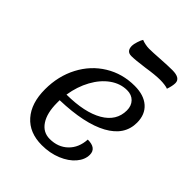

<svg xmlns="http://www.w3.org/2000/svg" viewBox="-233 -956 1114 1114"><g transform="rotate(45 323.5 -399.0)"><path d="M192 -233V-211Q192 -128 223.5 -80.5Q255 -33 310 -33Q378 -33 421.5 -75Q465 -117 469 -187Q540 -187 540 -133Q540 -93 509 -56.5Q478 -20 423.5 2.5Q369 25 303 25Q201 25 144 -39.5Q87 -104 87 -218Q87 -326 133 -413.5Q179 -501 260 -550.5Q341 -600 441 -600Q517 -600 559.5 -562.5Q602 -525 602 -458Q602 -355 496 -297Q390 -239 192 -233ZM197 -284Q345 -285 427.5 -333Q510 -381 510 -467Q510 -505 487.5 -528Q465 -551 428 -551Q373 -551 324.5 -516.5Q276 -482 242.5 -421Q209 -360 197 -284ZM265 -753Q265 -766 272.5 -789.5Q280 -813 287 -823Q298 -818 315.5 -814.5Q333 -811 347 -811Q376 -811 434 -815Q498 -819 531 -819Q597 -819 597 -778Q597 -755 585 -720Q577 -724 558.5 -726.5Q540 -729 522 -729Q480 -729 410 -718Q336 -708 305 -708Q265 -708 265 -753Z"/></g></svg>

Font: Lemonada Light
Style: Regular
Weight: 300
Designer: Mohamed Gaber (Arabic) Eduardo Tunni (Latin)
Foundry: Kief Type Foundry
Version: Version 3.006